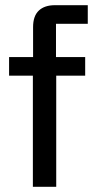

<svg xmlns="http://www.w3.org/2000/svg" viewBox="-20 -720 363 740"><path d="M106.7 0V-428.3H15V-500H107.5V-615.8Q107.5 -658.3 129.6 -679.2Q151.7 -700 191.7 -700H318.3V-628.3H195.8V-500H308.3V-428.3H196.7V0Z"/></svg>

Font: Funnel Sans
Style: Regular
Weight: 400
Designer: NORD ID, Kristian Moeller
Foundry: Dicotype
Version: Version 1.000